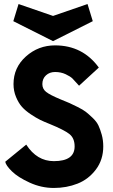

<svg xmlns="http://www.w3.org/2000/svg" viewBox="-20 -930 561 952"><path d="M72 -910 243 -851 414 -910 440 -825 243 -726 46 -825ZM470 -595 372 -505Q350 -530 339.5 -540.5Q329 -551 305.5 -562Q282 -573 253 -573Q226 -573 208 -556.5Q190 -540 190 -513Q190 -489 209 -474Q228 -459 281 -437Q311 -425 324.5 -419Q338 -413 365 -399.5Q392 -386 405.5 -375.5Q419 -365 439 -346Q459 -327 468 -308Q477 -289 484.5 -262Q492 -235 492 -204Q492 -138 455.5 -89.5Q419 -41 364.5 -19.5Q310 2 247 2Q185 2 127 -24.5Q69 -51 39 -80.5Q9 -110 6 -128L110 -213Q163 -131 247 -131Q350 -131 350 -204Q350 -245 324 -265.5Q298 -286 227 -315Q199 -326 179.5 -335.5Q160 -345 133 -363Q106 -381 89 -400Q72 -419 59.5 -449Q47 -479 47 -513Q47 -595 108.5 -650Q170 -705 253 -705Q390 -705 470 -595Z"/></svg>

Font: LilGrotesk Bold
Style: Regular
Weight: 700
Designer: BSozoo
Foundry: BSozoo
Version: Version 1.001;PS 001.001;hotconv 1.0.70;makeotf.lib2.5.58329